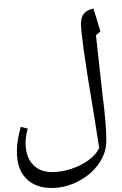

<svg xmlns="http://www.w3.org/2000/svg" viewBox="-20 -850 635 998"><path d="M495.6 -80.6 470.2 -242.2Q427.7 -496.1 414.3 -595.9Q400.9 -695.8 400.9 -727.5Q400.9 -761.2 416.5 -779.8Q432.1 -798.3 466.3 -805.7Q467.8 -799.3 469.2 -793.9Q470.7 -788.6 502 -687L478.5 -666.5L480.5 -650.9L513.2 -354.5Q532.7 -205.6 532.7 -118.2Q532.7 -56.2 494.1 0Q455.6 56.2 388.2 91.6Q320.8 127 249 127Q163.6 127 115.7 77.9Q67.9 28.8 67.9 -61Q67.9 -89.8 71.5 -115.5Q75.2 -141.1 87.4 -190.4L124 -181.6Q112.8 -137.7 112.8 -110.4Q112.8 -37.1 149.4 3.7Q186 44.4 251.5 44.4Q298.8 44.4 350.1 27.8Q401.4 11.2 440.4 -17.6Q479.5 -46.4 495.6 -80.6ZM389.6 -830.1ZM33.2 127.4ZM230 -607.9Z"/></svg>

Font: Noto Naskh Arabic UI
Style: Regular
Weight: 400
Designer: Monotype Design team
Foundry: Monotype Imaging Inc.
Version: Version 1.05